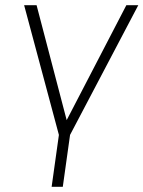

<svg xmlns="http://www.w3.org/2000/svg" viewBox="-20 -520 553 740"><path d="M207 0 73 -500H121L237 -57L467 -500H513L250 0L222 200H179Z"/></svg>

Font: Retni Sans Light
Style: Italic
Weight: 300
Italic angle: -8°
Designer: Vitaly Kuzmin
Foundry: ParaType Ltd.
Version: Version 1.00;June 10, 2019;FontCreator 11.5.0.2425 64-bit; t